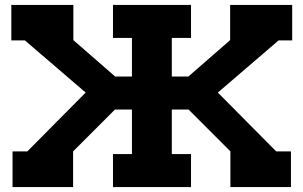

<svg xmlns="http://www.w3.org/2000/svg" viewBox="-20 -760 1232 780"><path d="M1167 -596H1112L865 -384L1102 -145H1162V0H916V-145L746 -315H678V-134H756V0H439V-134H516V-315H447L277 -145V0H31V-145H91L328 -384L81 -596H26V-740H278V-597L448 -449H516V-606H439V-740H756V-606H678V-449H745L915 -597V-740H1167Z"/></svg>

Font: Arvo
Style: Bold
Weight: 700
Designer: Anton Koovit (Cyrillic Expansion: Cyreal)
Foundry: Anton Koovit, Yassin Baggar
Version: Version 3.000